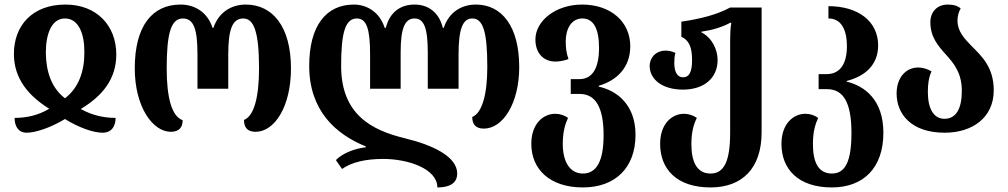

<svg xmlns="http://www.w3.org/2000/svg" viewBox="-20 -569 4419 842"><path d="M97 13C135 13 200 -8 265 -47C328 -8 390 13 430 13C474 13 487 -22 487 -52C435 -52 385 -63 334 -91C431 -149 490 -224 490 -330C490 -457 404 -549 267 -549C121 -549 40 -456 41 -330C42 -225 103 -150 196 -92C147 -63 96 -52 44 -52C44 -19 58 13 97 13ZM265 -138C206 -183 182 -254 181 -338C181 -420 206 -488 265 -488C325 -488 351 -420 350 -338C350 -254 324 -183 265 -138Z M729 9C765 9 781 -10 781 -42C734 -58 711 -139 711 -269C711 -423 730 -488 782 -488C830 -488 846 -440 846 -330V-180H981V-330C981 -440 999 -488 1047 -488C1094 -488 1116 -427 1116 -269C1116 -143 1094 -60 1050 -43C1050 -12 1063 9 1101 9C1184 9 1256 -101 1256 -269C1256 -453 1175 -549 1058 -549C994 -549 939 -515 916 -447H912C890 -515 835 -549 772 -549C648 -549 571 -456 571 -269C571 -100 650 9 729 9Z M2067 -549C2004 -549 1949 -516 1926 -447H1922C1905 -516 1857 -549 1798 -549C1737 -549 1689 -516 1672 -447H1667C1645 -516 1589 -549 1532 -549C1410 -549 1336 -456 1336 -280C1336 -86 1450 19 1584 73V77C1536 82 1482 103 1453 133L1480 172C1523 142 1583 128 1661 128C1770 128 1898 171 1898 253C1948 253 1985 237 1985 192C1985 118 1879 67 1754 37C1611 2 1476 -66 1476 -280C1476 -425 1494 -488 1545 -488C1588 -488 1603 -441 1603 -331V-180H1737V-339C1737 -447 1756 -488 1798 -488C1839 -488 1856 -447 1856 -339V-180H1991V-331C1991 -441 2009 -488 2051 -488C2099 -488 2117 -429 2117 -275C2117 -157 2095 -74 2051 -56C2051 -25 2065 -5 2102 -5C2185 -5 2257 -115 2257 -275C2257 -453 2181 -549 2067 -549Z M2536 253C2678 253 2767 167 2767 22C2767 -111 2684 -172 2606 -189V-193C2685 -216 2744 -273 2744 -366C2744 -475 2657 -549 2533 -549C2416 -549 2328 -477 2328 -396C2328 -333 2366 -299 2416 -299C2434 -299 2454 -303 2473 -310C2464 -337 2461 -356 2461 -389C2461 -438 2483 -488 2534 -488C2583 -488 2607 -443 2607 -359C2607 -261 2572 -222 2521 -222H2483V-157H2522C2592 -157 2627 -98 2627 24C2627 138 2596 192 2536 192C2478 192 2448 138 2448 63C2448 10 2458 -24 2471 -52C2456 -63 2436 -70 2415 -70C2362 -70 2310 -26 2310 62C2310 173 2391 253 2536 253Z M3096 253C3234 253 3320 170 3320 11V-536H3182C3123 -504 3050 -486 2968 -474V-408C3002 -392 3015 -362 3015 -305C3015 -254 3003 -230 2975 -230C2949 -230 2937 -256 2937 -293C2937 -308 2938 -324 2942 -337C2928 -344 2911 -347 2900 -347C2852 -347 2829 -312 2829 -280C2829 -223 2882 -176 2975 -176C3067 -176 3127 -226 3127 -306C3127 -352 3102 -404 3056 -427V-430C3104 -437 3147 -450 3182 -469H3187C3183 -444 3182 -420 3182 -393V13C3182 139 3155 192 3096 192C3035 192 3012 139 3012 63C3012 10 3022 -24 3036 -52C3020 -63 3000 -70 2980 -70C2927 -70 2875 -27 2875 62C2875 173 2948 253 3096 253Z M3628 253C3766 253 3854 168 3854 13C3854 -131 3772 -192 3693 -211V-214C3772 -234 3831 -283 3831 -370C3831 -476 3743 -542 3613 -542V-488C3666 -488 3694 -444 3694 -366C3694 -282 3659 -244 3605 -244H3570V-178H3607C3679 -178 3714 -119 3714 14C3714 139 3687 192 3628 192C3567 192 3545 139 3545 63C3545 10 3555 -24 3568 -52C3553 -63 3533 -70 3512 -70C3459 -70 3407 -26 3407 62C3407 173 3481 253 3628 253Z M4123 13C4244 13 4338 -53 4338 -173C4338 -274 4285 -323 4240 -368C4208 -401 4179 -432 4179 -479C4179 -498 4184 -517 4193 -532C4180 -543 4163 -549 4136 -549C4090 -549 4060 -517 4060 -472C4060 -406 4094 -368 4128 -330C4163 -291 4198 -250 4198 -170C4198 -93 4173 -48 4122 -48C4074 -48 4049 -93 4049 -166C4049 -201 4053 -229 4065 -256C4047 -267 4025 -273 4007 -273C3952 -273 3912 -228 3912 -159C3912 -70 3975 13 4123 13Z"/></svg>

Font: Noto Serif Georgian Condensed Bold
Style: Regular
Weight: 700
Width: 3
Designer: Monotype Design Team, Akaki Razmadze
Foundry: Google LLC
Version: Version 2.003